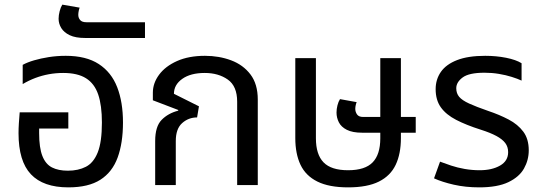

<svg xmlns="http://www.w3.org/2000/svg" viewBox="-20 -799 2342 829"><path d="M275 10Q167 10 113.5 -46.5Q60 -103 60 -224Q60 -244 61.5 -267.5Q63 -291 65 -314H275V-244H149V-224Q149 -161 163 -125.5Q177 -90 204.5 -76Q232 -62 273 -62Q318 -62 351 -79Q384 -96 402 -141Q420 -186 420 -270Q420 -344 404 -391Q388 -438 351.5 -461Q315 -484 253 -484Q221 -484 191 -478.5Q161 -473 133 -462.5Q105 -452 78 -436V-519Q98 -530 127 -538.5Q156 -547 191 -552.5Q226 -558 264 -558Q352 -558 406.5 -522.5Q461 -487 486 -422.5Q511 -358 511 -270Q511 -182 488 -119Q465 -56 413.5 -23Q362 10 275 10Z M348 -635Q306 -635 281 -647Q256 -659 244.5 -678Q233 -697 233 -718Q233 -733 237.5 -750.5Q242 -768 249 -779L324 -766Q322 -762 320 -752.5Q318 -743 318 -735Q318 -722 326 -712.5Q334 -703 353 -703H606V-635Z M650 0V-190Q650 -253 678 -281.5Q706 -310 749 -321L750 -324L640 -366V-399Q640 -440 667 -476.5Q694 -513 744.5 -535.5Q795 -558 865 -558Q926 -558 978 -538.5Q1030 -519 1061.5 -477.5Q1093 -436 1093 -369V0H1004V-360Q1004 -427 963.5 -455.5Q923 -484 864 -484Q803 -484 767 -458.5Q731 -433 731 -394L839 -340L831 -292Q794 -292 766.5 -267.5Q739 -243 739 -190V0Z M1483 10Q1401 10 1350.5 -15Q1300 -40 1277.5 -87.5Q1255 -135 1255 -203V-548H1344V-202Q1344 -132 1377 -98Q1410 -64 1483 -64Q1556 -64 1589 -98Q1622 -132 1622 -202V-548H1711V-203Q1711 -135 1688.5 -87.5Q1666 -40 1616 -15Q1566 10 1483 10ZM1544 -226Q1502 -226 1477.5 -238.5Q1453 -251 1443 -271Q1433 -291 1433 -313Q1433 -328 1437 -344Q1441 -360 1448 -371L1520 -358Q1518 -354 1516 -345.5Q1514 -337 1514 -329Q1514 -316 1521.5 -305Q1529 -294 1548 -294H1775V-226Z M2049 10Q1990 10 1939.5 -1.5Q1889 -13 1854 -29L1880 -101Q1901 -93 1928 -84Q1955 -75 1986.5 -69.5Q2018 -64 2051 -64Q2104 -64 2139 -84Q2174 -104 2174 -142Q2174 -165 2161.5 -181.5Q2149 -198 2123 -212Q2097 -226 2056 -239Q1993 -259 1949.5 -281.5Q1906 -304 1883.5 -335.5Q1861 -367 1861 -414Q1861 -456 1883.5 -488.5Q1906 -521 1953.5 -539.5Q2001 -558 2075 -558Q2123 -558 2165.5 -549.5Q2208 -541 2232 -526V-451Q2215 -459 2189.5 -467Q2164 -475 2134 -480Q2104 -485 2072 -485Q2005 -485 1977.5 -464.5Q1950 -444 1950 -418Q1950 -396 1962.5 -381Q1975 -366 2005.5 -352Q2036 -338 2088 -320Q2136 -304 2176 -283Q2216 -262 2239.5 -230.5Q2263 -199 2263 -150Q2263 -108 2242.5 -71.5Q2222 -35 2175 -12.5Q2128 10 2049 10Z"/></svg>

Font: Noto Sans Thai
Style: Regular
Weight: 400
Designer: Monotype Design Team
Foundry: Monotype Imaging Inc.
Version: Version 2.001